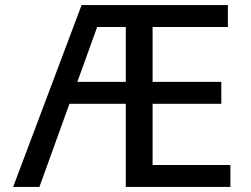

<svg xmlns="http://www.w3.org/2000/svg" viewBox="-20 -740 992 760"><path d="M32 0 303 -720H396L136 0ZM478 0V-720H584V0ZM530 0V-87H892V0ZM227 -329V-416H856V-329ZM337 -633V-720H882V-633Z"/></svg>

Font: Instrument Sans Medium
Style: Regular
Weight: 500
Designer: Rodrigo Fuenzalida
Foundry: fragTYPE
Version: Version 1.000;gftools[0.9.28]